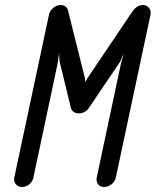

<svg xmlns="http://www.w3.org/2000/svg" viewBox="-20 -746 620 764"><path d="M461 -492 473 -534 459 -502 334 -317Q327 -306 316.5 -300.5Q306 -295 297 -295H291Q282 -295 273.5 -300.5Q265 -306 262 -317L217 -502L215 -534L209 -492L113 -40Q110 -24 97 -13Q84 -2 67 -2Q52 -2 43 -13Q34 -24 37 -40L175 -688Q178 -703 192 -714.5Q206 -726 221 -726Q235 -726 242.5 -718.5Q250 -711 252 -699L318 -435L320 -420L328 -435L506 -699Q514 -711 524.5 -718.5Q535 -726 549 -726Q564 -726 573 -714.5Q582 -703 579 -688L441 -40Q438 -24 424 -13Q410 -2 395 -2Q378 -2 370 -13Q362 -24 365 -40Z"/></svg>

Font: VDS Compensated
Style: Light Italic
Weight: 300
Italic angle: -12°
Designer: artmaker
Foundry: artmaker
Version: Version 1.000 2012 initial release